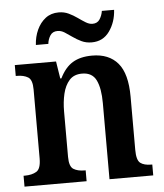

<svg xmlns="http://www.w3.org/2000/svg" viewBox="-53 -797 719 844"><g transform="rotate(-5 306.5 -375.0)"><path d="M21 0V-48H27Q58 -48 78 -60Q98 -72 98 -118V-422Q98 -465 79 -476.5Q60 -488 30 -488H25V-536H207L219 -460H224Q247 -507 281 -527.5Q315 -548 367 -548Q441 -548 480.5 -501.5Q520 -455 520 -353V-119Q520 -73 536.5 -60.5Q553 -48 584 -48H589V0H396V-336Q396 -401 378.5 -437Q361 -473 316 -473Q280 -473 260 -450.5Q240 -428 231.5 -392Q223 -356 223 -314V-114Q223 -71 241.5 -59.5Q260 -48 290 -48H295V0ZM371 -606Q346 -606 326 -615.5Q306 -625 288.5 -637.5Q271 -650 256 -659.5Q241 -669 225 -669Q203 -669 192.5 -652.5Q182 -636 180 -616H125Q127 -652 141 -682.5Q155 -713 179 -731.5Q203 -750 237 -750Q261 -750 281 -740.5Q301 -731 318.5 -718.5Q336 -706 351.5 -696.5Q367 -687 381 -687Q403 -687 413.5 -703.5Q424 -720 427 -740H481Q478 -686 449.5 -646Q421 -606 371 -606Z"/></g></svg>

Font: Noto Serif Lao SemiCondensed SemiBold
Style: Regular
Weight: 600
Width: 4
Designer: Monotype Design Team
Foundry: Monotype Imaging Inc.
Version: Version 2.003; ttfautohint (v1.8.4.7-5d5b)